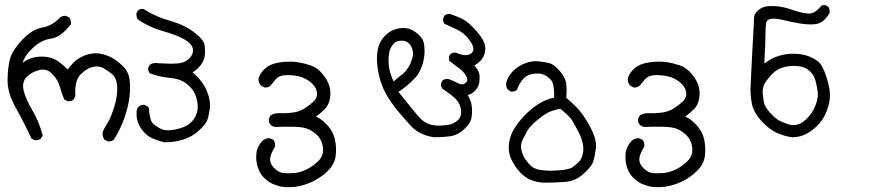

<svg xmlns="http://www.w3.org/2000/svg" viewBox="-20 -460 3540 780"><path d="M418 114.3 404.3 107.4Q396.5 95.7 396.5 81.1Q397.5 70.3 413.6 45.4Q429.7 20.5 443.8 -24.9Q458 -70.3 456.1 -106.9Q454.1 -143.6 436 -158.2Q418 -172.9 400.4 -183.1Q382.8 -193.4 358.4 -188.5Q334 -183.6 308.1 -158.7Q282.2 -133.8 286.1 -69.3L279.3 -55.7Q269.5 -47.9 254.9 -48.8L241.2 -55.7Q230.5 -80.1 223.6 -106.4Q216.8 -132.8 194.3 -157.7Q171.9 -182.6 141.1 -175.8Q110.4 -168.9 89.4 -148.4Q68.4 -127.9 75.7 -94.2Q83 -60.5 111.3 -12.2Q139.6 36.1 153.3 89.8L146.5 102.5Q136.7 111.3 121.1 109.4L107.4 102.5Q79.1 40 44.4 -21.5Q9.8 -83 10.7 -136.7Q11.7 -190.4 21.5 -223.6Q31.2 -256.8 70.8 -298.8Q110.4 -340.8 151.9 -348.1Q193.4 -355.5 223.6 -388.7Q233.4 -396.5 248 -395.5L261.7 -388.7Q269.5 -377 268.6 -362.3Q227.5 -308.6 188 -303.2Q148.4 -297.9 114.3 -266.1Q80.1 -234.4 72.3 -205.1Q94.7 -221.7 119.6 -227.1Q144.5 -232.4 171.4 -228.5Q198.2 -224.6 219.7 -208.5Q241.2 -192.4 254.9 -177.7Q278.3 -208 293 -218.3Q307.6 -228.5 322.8 -234.4Q337.9 -240.2 355.5 -242.7Q373 -245.1 393.6 -240.7Q414.1 -236.3 435.1 -225.1Q456.1 -213.9 479 -191.4Q502 -168.9 506.3 -137.2Q510.7 -105.5 505.9 -65.4Q501 -25.4 484.9 20.5Q468.8 66.4 442.4 107.4Q433.6 115.2 418 114.3Z M647.5 118.2Q624 112.3 601.6 103Q579.1 93.8 563 74.7Q546.9 55.7 540 36.1Q533.2 16.6 535.2 -8.8Q536.1 -19.5 543 -26.4Q552.7 -35.2 567.4 -34.2L580.1 -27.3Q587.9 -19.5 585.9 -5.9Q589.8 33.2 605 45.4Q620.1 57.6 636.2 64.5Q652.3 71.3 674.8 68.8Q697.3 66.4 722.2 57.6Q747.1 48.8 761.7 31.2Q776.4 13.7 780.8 -5.4Q785.2 -24.4 781.7 -44.9Q778.3 -65.4 769.5 -83.5Q760.7 -101.6 736.8 -120.6Q712.9 -139.6 669.9 -143.6Q627 -147.5 588.9 -162.1Q581.1 -170.9 582 -184.6L588.9 -197.3Q603.5 -207 624 -203.1Q669.9 -200.2 700.2 -202.1Q730.5 -204.1 749 -222.7Q767.6 -241.2 763.2 -262.7Q758.8 -284.2 726.1 -301.8Q693.4 -319.3 640.6 -334Q587.9 -348.6 540 -380.9Q533.2 -391.6 534.2 -405.3L540 -417Q548.8 -424.8 562.5 -423.8Q612.3 -391.6 669.4 -376Q726.6 -360.4 767.6 -329.6Q808.6 -298.8 811.5 -275.4Q814.5 -252 811.5 -231.9Q808.6 -211.9 794.4 -194.3Q780.3 -176.8 762.7 -166Q804.7 -129.9 820.8 -89.4Q836.9 -48.8 832.5 -18.6Q828.1 11.7 821.8 28.8Q815.4 45.9 787.1 71.3Q758.8 96.7 723.1 107.4Q687.5 118.2 647.5 118.2Z M1121.1 297.9Q1103.5 293.9 1086.9 286.6Q1070.3 279.3 1053.2 262.7Q1036.1 246.1 1027.3 219.7Q1018.6 193.4 1021.5 164.1Q1024.4 134.8 1046.9 111.3Q1059.6 100.6 1077.1 101.6L1090.8 108.4Q1098.6 118.2 1097.7 134.8Q1077.1 168.9 1077.1 187.5Q1077.1 206.1 1094.7 223.6Q1112.3 241.2 1132.3 243.2Q1152.3 245.1 1177.2 242.7Q1202.1 240.2 1228 227.1Q1253.9 213.9 1274.9 192.4Q1295.9 170.9 1292 138.7Q1288.1 106.4 1264.2 85Q1240.2 63.5 1210.9 58.1Q1181.6 52.7 1098.6 55.7Q1087.9 54.7 1079.1 46.9Q1070.3 37.1 1072.3 22.5L1079.1 8.8Q1093.8 -1 1114.3 0Q1139.6 1 1167.5 -2.4Q1195.3 -5.9 1216.3 -19Q1237.3 -32.2 1254.4 -48.3Q1271.5 -64.5 1267.1 -87.4Q1262.7 -110.4 1239.7 -127.9Q1216.8 -145.5 1189.5 -150.9Q1162.1 -156.2 1136.7 -154.3Q1111.3 -152.3 1099.6 -137.2Q1087.9 -122.1 1079.1 -112.3Q1069.3 -103.5 1054.7 -104.5L1040 -112.3Q1029.3 -124 1030.3 -141.6Q1036.1 -161.1 1052.2 -177.2Q1068.4 -193.4 1089.4 -200.2Q1110.4 -207 1139.2 -209Q1168 -210.9 1191.9 -207Q1215.8 -203.1 1242.2 -194.3Q1268.6 -185.5 1290.5 -159.2Q1312.5 -132.8 1318.8 -107.4Q1325.2 -82 1319.8 -57.1Q1314.5 -32.2 1300.3 -17.6Q1286.1 -2.9 1263.7 13.7Q1287.1 23.4 1310.5 49.3Q1334 75.2 1340.8 106.9Q1347.7 138.7 1343.8 172.4Q1339.8 206.1 1312.5 233.4Q1285.2 260.7 1250.5 277.3Q1215.8 293.9 1182.6 298.3Q1149.4 302.7 1121.1 297.9Z M1744.1 97.7Q1713.9 93.8 1688 80.6Q1662.1 67.4 1642.1 43.9Q1622.1 20.5 1603.5 -0.5Q1585 -21.5 1567.4 -47.4Q1549.8 -73.2 1537.1 -100.6Q1523.4 -132.8 1516.6 -168.5Q1509.8 -204.1 1511.7 -233.9Q1513.7 -263.7 1522.5 -283.2Q1531.2 -302.7 1547.9 -318.4Q1564.5 -334 1585 -340.8Q1605.5 -347.7 1628.4 -345.7Q1651.4 -343.8 1675.8 -323.7Q1700.2 -303.7 1703.1 -278.3Q1706.1 -252.9 1703.6 -231.9Q1701.2 -210.9 1693.4 -189.9Q1685.5 -168.9 1677.2 -156.7Q1668.9 -144.5 1645.5 -123Q1622.1 -101.6 1598.6 -86.9Q1657.2 -13.7 1677.7 10.3Q1698.2 34.2 1718.3 42.5Q1738.3 50.8 1762.2 50.3Q1786.1 49.8 1805.2 46.4Q1824.2 43 1840.3 27.8Q1856.4 12.7 1853 -12.7Q1849.6 -38.1 1834 -55.2Q1818.4 -72.3 1777.3 -99.6Q1770.5 -107.4 1771.5 -121.1L1777.3 -132.8Q1789.1 -141.6 1802.7 -138.7Q1818.4 -133.8 1833.5 -125.5Q1848.6 -117.2 1857.4 -117.2Q1866.2 -117.2 1874.5 -126Q1882.8 -134.8 1873.5 -151.9Q1864.3 -168.9 1843.8 -183.6Q1823.2 -198.2 1804.7 -213.9L1803.7 -229.5L1809.6 -240.2Q1819.3 -248 1832 -246.1Q1854.5 -236.3 1870.6 -235.8Q1886.7 -235.4 1897 -245.6Q1907.2 -255.9 1901.4 -272Q1895.5 -288.1 1878.9 -307.6Q1862.3 -327.1 1837.4 -339.4Q1812.5 -351.6 1786.1 -363.3Q1778.3 -372.1 1780.3 -384.8L1786.1 -397.5Q1795.9 -404.3 1808.6 -403.3Q1831.1 -395.5 1853 -385.7Q1875 -376 1900.9 -349.6Q1926.8 -323.2 1940.4 -300.3Q1954.1 -277.3 1951.2 -254.9Q1948.2 -232.4 1936 -217.8Q1923.8 -203.1 1907.2 -194.3Q1924.8 -173.8 1927.2 -159.2Q1929.7 -144.5 1927.2 -126Q1924.8 -107.4 1910.2 -91.8Q1895.5 -76.2 1879.9 -74.2Q1892.6 -53.7 1896 -32.2Q1899.4 -10.7 1896 15.1Q1892.6 41 1865.2 65.4Q1837.9 89.8 1807.1 93.8Q1776.4 97.7 1744.1 97.7ZM1605.5 -151.4Q1619.1 -160.2 1629.4 -172.9Q1639.6 -185.5 1646.5 -200.7Q1653.3 -215.8 1657.2 -232.4Q1661.1 -249 1650.9 -270.5Q1640.6 -292 1616.2 -294.4Q1591.8 -296.9 1578.1 -281.2Q1564.5 -265.6 1561 -246.1Q1557.6 -226.6 1558.6 -205.6Q1559.6 -184.6 1564.9 -166Q1570.3 -147.5 1579.1 -128.9Z M2191.4 282.2Q2162.1 281.2 2136.7 271Q2111.3 260.7 2090.8 237.8Q2070.3 214.8 2057.1 187Q2043.9 159.2 2047.4 126Q2050.8 92.8 2068.4 64Q2085.9 35.2 2111.3 8.8Q2136.7 -17.6 2167 -37.1Q2197.3 -56.6 2231.4 -63.5Q2232.4 -120.1 2218.3 -135.3Q2204.1 -150.4 2187.5 -157.2Q2170.9 -164.1 2144 -159.7Q2117.2 -155.3 2101.6 -134.8Q2085.9 -114.3 2080.1 -94.7Q2070.3 -86.9 2056.6 -87.9L2043.9 -94.7Q2035.2 -105.5 2036.1 -121.1Q2041 -146.5 2062 -168.9Q2083 -191.4 2112.3 -202.6Q2141.6 -213.9 2167.5 -210.9Q2193.4 -208 2211.4 -203.6Q2229.5 -199.2 2253.4 -172.4Q2277.3 -145.5 2280.3 -120.1Q2283.2 -94.7 2280.3 -62.5Q2316.4 -33.2 2338.9 -4.9Q2361.3 23.4 2383.3 66.9Q2405.3 110.4 2400.4 145.5Q2395.5 180.7 2389.2 198.7Q2382.8 216.8 2350.6 246.1Q2318.4 275.4 2276.9 278.8Q2235.4 282.2 2191.4 282.2ZM2300.8 222.7Q2333 200.2 2339.8 187Q2346.7 173.8 2349.1 156.7Q2351.6 139.6 2346.2 117.7Q2340.8 95.7 2328.6 72.8Q2316.4 49.8 2305.7 31.2Q2294.9 12.7 2255.9 -18.6Q2228.5 -12.7 2210 -4.4Q2191.4 3.9 2161.6 28.8Q2131.8 53.7 2121.1 73.2Q2110.4 92.8 2102.5 109.4Q2094.7 126 2097.2 143.6Q2099.6 161.1 2108.4 177.2Q2117.2 193.4 2132.8 210Q2148.4 226.6 2175.8 230.5Q2203.1 234.4 2226.1 233.4Q2249 232.4 2266.6 230.5Q2284.2 228.5 2300.8 222.7Z M2621.1 297.9Q2603.5 293.9 2586.9 286.6Q2570.3 279.3 2553.2 262.7Q2536.1 246.1 2527.3 219.7Q2518.6 193.4 2521.5 164.1Q2524.4 134.8 2546.9 111.3Q2559.6 100.6 2577.1 101.6L2590.8 108.4Q2598.6 118.2 2597.7 134.8Q2577.1 168.9 2577.1 187.5Q2577.1 206.1 2594.7 223.6Q2612.3 241.2 2632.3 243.2Q2652.3 245.1 2677.2 242.7Q2702.1 240.2 2728 227.1Q2753.9 213.9 2774.9 192.4Q2795.9 170.9 2792 138.7Q2788.1 106.4 2764.2 85Q2740.2 63.5 2710.9 58.1Q2681.6 52.7 2598.6 55.7Q2587.9 54.7 2579.1 46.9Q2570.3 37.1 2572.3 22.5L2579.1 8.8Q2593.8 -1 2614.3 0Q2639.6 1 2667.5 -2.4Q2695.3 -5.9 2716.3 -19Q2737.3 -32.2 2754.4 -48.3Q2771.5 -64.5 2767.1 -87.4Q2762.7 -110.4 2739.7 -127.9Q2716.8 -145.5 2689.5 -150.9Q2662.1 -156.2 2636.7 -154.3Q2611.3 -152.3 2599.6 -137.2Q2587.9 -122.1 2579.1 -112.3Q2569.3 -103.5 2554.7 -104.5L2540 -112.3Q2529.3 -124 2530.3 -141.6Q2536.1 -161.1 2552.2 -177.2Q2568.4 -193.4 2589.4 -200.2Q2610.4 -207 2639.2 -209Q2668 -210.9 2691.9 -207Q2715.8 -203.1 2742.2 -194.3Q2768.6 -185.5 2790.5 -159.2Q2812.5 -132.8 2818.8 -107.4Q2825.2 -82 2819.8 -57.1Q2814.5 -32.2 2800.3 -17.6Q2786.1 -2.9 2763.7 13.7Q2787.1 23.4 2810.5 49.3Q2834 75.2 2840.8 106.9Q2847.7 138.7 2843.8 172.4Q2839.8 206.1 2812.5 233.4Q2785.2 260.7 2750.5 277.3Q2715.8 293.9 2682.6 298.3Q2649.4 302.7 2621.1 297.9Z M3197.3 97.7Q3164.1 92.8 3134.3 79.1Q3104.5 65.4 3072.3 30.3Q3040 -4.9 3033.7 -42.5Q3027.3 -80.1 3029.3 -113.3Q3031.2 -146.5 3034.7 -220.7Q3038.1 -294.9 3040.5 -330.6Q3043 -366.2 3043 -384.3Q3043 -402.3 3056.6 -415Q3070.3 -427.7 3085 -432.1Q3099.6 -436.5 3129.4 -435.1Q3159.2 -433.6 3197.8 -420.4Q3236.3 -407.2 3258.3 -405.3Q3280.3 -403.3 3293.9 -414.1Q3307.6 -424.8 3313 -432.6Q3318.4 -440.4 3332 -439.5L3344.7 -432.6Q3351.6 -422.9 3350.6 -408.2Q3343.8 -394.5 3328.1 -378.9Q3312.5 -363.3 3287.1 -361.3Q3261.7 -359.4 3229 -364.7Q3196.3 -370.1 3165.5 -377.9Q3134.8 -385.7 3115.2 -383.8Q3095.7 -381.8 3092.8 -367.7Q3089.8 -353.5 3089.8 -321.8Q3089.8 -290 3085 -202.1Q3115.2 -224.6 3145 -233.4Q3174.8 -242.2 3205.1 -241.7Q3235.4 -241.2 3258.3 -233.9Q3281.2 -226.6 3301.8 -211.4Q3322.3 -196.3 3338.4 -144.5Q3354.5 -92.8 3351.1 -60.1Q3347.7 -27.3 3333 3.9Q3318.4 35.2 3293.5 57.1Q3268.6 79.1 3246.1 88.4Q3223.6 97.7 3197.3 97.7ZM3231.4 42Q3252.9 29.3 3269.5 8.8Q3286.1 -11.7 3295.4 -38.6Q3304.7 -65.4 3301.8 -87.9Q3298.8 -110.4 3293 -132.3Q3287.1 -154.3 3271.5 -169.4Q3255.9 -184.6 3236.3 -189Q3216.8 -193.4 3193.8 -191.9Q3170.9 -190.4 3149.9 -182.1Q3128.9 -173.8 3109.4 -151.4Q3089.8 -128.9 3083.5 -114.3Q3077.1 -99.6 3078.6 -81.5Q3080.1 -63.5 3083.5 -44.4Q3086.9 -25.4 3108.4 -2Q3129.9 21.5 3145.5 29.8Q3161.1 38.1 3184.1 45.4Q3207 52.7 3231.4 42Z"/></svg>

Font: JasonHandwriting4
Style: Regular
Weight: 400
Version: Version 1.01.21